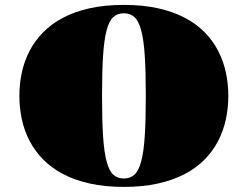

<svg xmlns="http://www.w3.org/2000/svg" viewBox="-20 -730 992 769"><path d="M57.6 -346.2Q57.6 -394.5 67.6 -440.4Q77.6 -486.3 98.9 -526.9Q120.1 -567.4 153.3 -601.1Q186.5 -634.8 232.9 -659.2Q279.3 -683.6 339.8 -697Q400.4 -710.4 476.1 -710.4Q551.8 -710.4 612.3 -697Q672.9 -683.6 719.5 -659.2Q766.1 -634.8 799.3 -601.1Q832.5 -567.4 853.5 -526.9Q874.5 -486.3 884.5 -440.4Q894.5 -394.5 894.5 -346.2Q894.5 -297.9 884.5 -251.7Q874.5 -205.6 853.5 -165Q832.5 -124.5 799.3 -90.8Q766.1 -57.1 719.5 -32.7Q672.9 -8.3 612.3 5.1Q551.8 18.6 476.1 18.6Q400.4 18.6 339.8 5.1Q279.3 -8.3 232.9 -32.7Q186.5 -57.1 153.3 -90.8Q120.1 -124.5 98.9 -165Q77.6 -205.6 67.6 -251.5Q57.6 -297.4 57.6 -346.2ZM476.1 -15.1Q501.5 -15.1 518.3 -30.3Q535.2 -45.4 545.4 -83.3Q555.7 -121.1 559.8 -184.8Q564 -248.5 564 -346.2Q564 -443.4 559.8 -507.1Q555.7 -570.8 545.4 -608.6Q535.2 -646.5 518.3 -661.6Q501.5 -676.8 476.1 -676.8Q450.7 -676.8 433.8 -661.6Q417 -646.5 407 -608.6Q397 -570.8 392.8 -507.1Q388.7 -443.4 388.7 -346.2Q388.7 -248.5 392.8 -184.8Q397 -121.1 407 -83.3Q417 -45.4 433.8 -30.3Q450.7 -15.1 476.1 -15.1Z"/></svg>

Font: GravitasOne
Style: Regular
Weight: 400
Designer: Riccardo De Franceschi
Foundry: Sorkin Type Co.
Version: Version 1.001